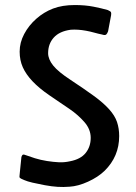

<svg xmlns="http://www.w3.org/2000/svg" viewBox="-20 -674 540 762"><path d="M395 4Q369 29 329.5 47Q290 65 256 67Q232 69 208.5 67.5Q185 66 158 61Q131 56 109.5 51Q88 46 77 41Q62 35 59 32Q56 29 58 18L65 -51Q67 -58 70.5 -60Q74 -62 86 -57Q96 -53 118.5 -46Q141 -39 166.5 -35Q192 -31 214 -30Q236 -29 258 -34Q300 -42 320 -67Q340 -92 340 -127Q340 -161 315 -189.5Q290 -218 258 -240Q215 -269 175 -296.5Q135 -324 109 -351.5Q83 -379 70.5 -407Q58 -435 58 -469Q58 -505 76 -539Q94 -573 124 -599.5Q154 -626 190.5 -640Q227 -654 277 -654Q318 -654 351 -647.5Q384 -641 408 -634Q419 -629 420.5 -625.5Q422 -622 421 -614L409 -550Q406 -541 401.5 -537Q397 -533 385 -537Q370 -540 354 -544.5Q338 -549 321.5 -552Q305 -555 290 -556Q275 -557 261 -556Q216 -550 193.5 -525Q171 -500 171 -463Q171 -439 191 -414Q211 -389 260 -357Q316 -320 353 -293Q390 -266 413 -240.5Q436 -215 444.5 -189.5Q453 -164 453 -134Q453 -53 395 4Z"/></svg>

Font: NanumGothicCoding
Style: Bold
Weight: 700
Monospace: yes
Designer: Kwon Bruce; Nicolas Noh; Sung-woo Choi; Go-un Cha; Soo-hyun Park;
Foundry: NHN Corporation
Version: Version 2.000;PS 1;hotconv 1.0.49;makeotf.lib2.0.14853